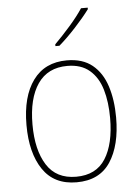

<svg xmlns="http://www.w3.org/2000/svg" viewBox="-54 -808 621 860"><g transform="rotate(-5 256.0 -377.5)"><path d="M457 -264Q457 -139 408 -64.5Q359 10 256 10Q155 10 104.5 -64.5Q54 -139 54 -265Q54 -393 107 -465.5Q160 -538 259 -538Q330 -538 373.5 -502.5Q417 -467 437 -405Q457 -343 457 -264ZM81 -265Q81 -150 124 -82.5Q167 -15 256 -15Q346 -15 388 -81.5Q430 -148 430 -264Q430 -336 413.5 -392Q397 -448 359 -480.5Q321 -513 259 -513Q171 -513 126 -447.5Q81 -382 81 -265ZM373 -758Q347 -723 307.5 -680Q268 -637 232 -606H214V-614Q248 -648 284 -689Q320 -730 343 -765H373Z"/></g></svg>

Font: Noto Sans Gurmukhi UI SemiCondensed Thin
Style: Regular
Weight: 100
Width: 4
Designer: Jelle Bosma - Monotype Design Team
Foundry: Monotype Imaging Inc.
Version: Version 2.004; ttfautohint (v1.8.4.7-5d5b)